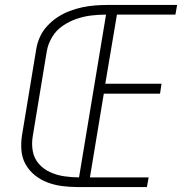

<svg xmlns="http://www.w3.org/2000/svg" viewBox="-20 -755 760 775"><path d="M293 0H573L580 -39H343L399 -377H626L632 -417H405L452 -696H688L695 -735H414Q389 -735 363.5 -733Q338 -731 312 -725.5Q286 -720 261 -710.5Q236 -701 213 -686Q190 -671 171 -650.5Q152 -630 141 -605.5Q130 -581 126 -555L69 -210Q64 -179 66.5 -148Q69 -117 83.5 -91.5Q98 -66 121 -47.5Q144 -29 172 -18.5Q200 -8 230.5 -4Q261 0 293 0ZM299 -39Q269 -39 239 -43.5Q209 -48 182.5 -60Q156 -72 137 -93.5Q118 -115 112.5 -144Q107 -173 112 -204L169 -549Q174 -578 190.5 -605.5Q207 -633 233.5 -651Q260 -669 289.5 -679Q319 -689 348.5 -692.5Q378 -696 408 -696Z"/></svg>

Font: Iosevka Sparkle Extralight
Style: Italic
Weight: 200
Italic angle: -9°
Designer: Belleve Invis
Foundry: Belleve Invis
Version: Version 4.5.0; ttfautohint (v1.8.3)